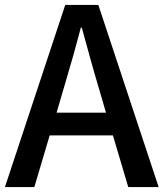

<svg xmlns="http://www.w3.org/2000/svg" viewBox="-20 -757 662 777"><path d="M0 0H119L181 -209H437L499 0H622L378 -737H244ZM209 -301 238 -400C262 -480 285 -561 307 -645H311C334 -562 356 -480 380 -400L409 -301Z"/></svg>

Font: Noto Sans CJK SC Medium
Style: Regular
Weight: 500
Designer: Ryoko NISHIZUKA 西塚涼子 (kana, bopomofo & ideographs); Paul D. Hunt (Latin, Greek & Cyrillic); Sandoll Communications 산돌커뮤니
Foundry: Adobe
Version: Version 2.004;hotconv 1.0.118;makeotfexe 2.5.65603